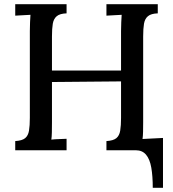

<svg xmlns="http://www.w3.org/2000/svg" viewBox="-20 -720 829 920"><path d="M712 180Q712 124 705 83.5Q698 43 680 21.5Q662 0 631 0H490V-44Q523 -46 537.5 -58Q552 -70 556 -94Q560 -118 560 -155V-330L229 -327V-134Q229 -107 228.5 -85.5Q228 -64 226 -51Q243 -53 263.5 -53.5Q284 -54 299 -55V0H53V-44Q86 -46 100.5 -58Q115 -70 119 -94Q123 -118 123 -155V-571Q123 -593 124 -613.5Q125 -634 126 -649Q109 -648 89 -647Q69 -646 53 -645V-700H299V-656Q267 -655 252 -642.5Q237 -630 233 -606.5Q229 -583 229 -545V-382H560V-571Q560 -593 561 -613.5Q562 -634 563 -649Q546 -648 526 -647Q506 -646 490 -645V-700H736V-656Q704 -655 689 -642.5Q674 -630 670 -606.5Q666 -583 666 -545V-134Q666 -109 665.5 -88.5Q665 -68 663 -54L761 -59V180Z"/></svg>

Font: Lora Medium
Style: Regular
Weight: 500
Designer: Olga Karpushina, Alexei Vanyashin (Cyrillic)
Foundry: Cyreal
Version: Version 3.004